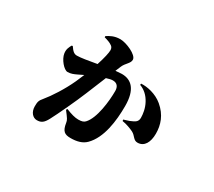

<svg xmlns="http://www.w3.org/2000/svg" viewBox="-124 -836 1247 1120"><g transform="rotate(30 500.0 -275.5)"><path d="M635 -429C668 -417 694 -393 712 -359C730 -326 735 -289 735 -265C735 -243 724 -233 707 -225C693 -218 687 -215 650 -204L652 -195C679 -191 711 -179 729 -170C757 -156 761 -128 791 -129C834 -130 857 -169 857 -228C857 -287 838 -344 782 -391C737 -429 675 -441 636 -438ZM317 -566C340 -560 359 -553 372 -543C379 -538 384 -529 384 -517C384 -500 376 -462 359 -410C302 -400 256 -392 230 -392C212 -392 200 -401 181 -429L174 -427C166 -411 156 -395 160 -367C165 -330 206 -282 230 -282C253 -282 270 -290 289 -299L324 -316L300 -260C267 -188 220 -116 186 -75C168 -54 165 -44 165 -13C165 26 189 51 215 51C243 51 259 42 279 4C303 -41 359 -160 387 -229L442 -363C460 -369 474 -372 485 -372C514 -372 527 -353 527 -325C527 -258 514 -135 468 -87C459 -78 448 -73 423 -73C401 -73 375 -80 338 -95L333 -87C365 -45 369 -40 372 -21C380 31 398 43 438 43C480 43 515 34 540 9C606 -57 621 -177 621 -278C621 -389 576 -431 511 -431L469 -428L484 -464C497 -495 525 -509 525 -534C525 -567 442 -602 403 -602C361 -602 336 -586 317 -574Z"/></g></svg>

Font: Noto Serif CJK SC Black
Style: Regular
Weight: 900
Designer: Ryoko NISHIZUKA 西塚涼子 (kana & ideographs); Frank Grießhammer (Latin, Greek & Cyrillic); Wenlong ZHANG 张文龙 (bopomofo); San
Foundry: Adobe
Version: Version 2.001;hotconv 1.1.0;makeotfexe 2.6.0